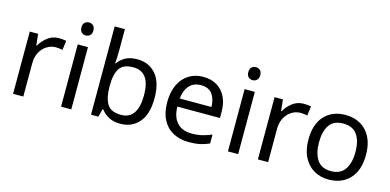

<svg xmlns="http://www.w3.org/2000/svg" viewBox="-71 -1173 3248 1597"><g transform="rotate(15 1553.0 -375.0)"><path d="M335 -546Q350 -546 367.5 -544.5Q385 -543 398 -540L387 -459Q374 -462 358.5 -464Q343 -466 329 -466Q288 -466 252 -443.5Q216 -421 194.5 -380.5Q173 -340 173 -286V0H85V-536H157L167 -438H171Q197 -482 238 -514Q279 -546 335 -546Z M543 -737Q563 -737 578.5 -723.5Q594 -710 594 -681Q594 -653 578.5 -639Q563 -625 543 -625Q521 -625 506 -639Q491 -653 491 -681Q491 -710 506 -723.5Q521 -737 543 -737ZM586 -536V0H498V-536Z M844 -575Q844 -541 842.5 -511.5Q841 -482 839 -465H844Q867 -499 907 -522Q947 -545 1010 -545Q1110 -545 1170.5 -475.5Q1231 -406 1231 -268Q1231 -130 1170 -60Q1109 10 1010 10Q947 10 907 -13Q867 -36 844 -68H837L819 0H756V-760H844ZM995 -472Q910 -472 877 -423Q844 -374 844 -271V-267Q844 -168 876.5 -115.5Q909 -63 997 -63Q1069 -63 1104.5 -116Q1140 -169 1140 -269Q1140 -472 995 -472Z M1578 -546Q1647 -546 1696.5 -516Q1746 -486 1772.5 -431.5Q1799 -377 1799 -304V-251H1432Q1434 -160 1478.5 -112.5Q1523 -65 1603 -65Q1654 -65 1693.5 -74.5Q1733 -84 1775 -102V-25Q1734 -7 1694 1.5Q1654 10 1599 10Q1523 10 1464.5 -21Q1406 -52 1373.5 -113.5Q1341 -175 1341 -264Q1341 -352 1370.5 -415Q1400 -478 1453.5 -512Q1507 -546 1578 -546ZM1577 -474Q1514 -474 1477.5 -433.5Q1441 -393 1434 -321H1707Q1706 -389 1675 -431.5Q1644 -474 1577 -474Z M1980 -737Q2000 -737 2015.5 -723.5Q2031 -710 2031 -681Q2031 -653 2015.5 -639Q2000 -625 1980 -625Q1958 -625 1943 -639Q1928 -653 1928 -681Q1928 -710 1943 -723.5Q1958 -737 1980 -737ZM2023 -536V0H1935V-536Z M2443 -546Q2458 -546 2475.5 -544.5Q2493 -543 2506 -540L2495 -459Q2482 -462 2466.5 -464Q2451 -466 2437 -466Q2396 -466 2360 -443.5Q2324 -421 2302.5 -380.5Q2281 -340 2281 -286V0H2193V-536H2265L2275 -438H2279Q2305 -482 2346 -514Q2387 -546 2443 -546Z M3052 -269Q3052 -136 2984.5 -63Q2917 10 2802 10Q2731 10 2675.5 -22.5Q2620 -55 2588 -117.5Q2556 -180 2556 -269Q2556 -402 2623 -474Q2690 -546 2805 -546Q2878 -546 2933.5 -513.5Q2989 -481 3020.5 -419.5Q3052 -358 3052 -269ZM2647 -269Q2647 -174 2684.5 -118.5Q2722 -63 2804 -63Q2885 -63 2923 -118.5Q2961 -174 2961 -269Q2961 -364 2923 -418Q2885 -472 2803 -472Q2721 -472 2684 -418Q2647 -364 2647 -269Z"/></g></svg>

Font: Noto Sans PhagsPa
Style: Regular
Weight: 400
Designer: Monotype Design Team
Foundry: Monotype Imaging Inc.
Version: Version 2.004; ttfautohint (v1.8.4.7-5d5b)